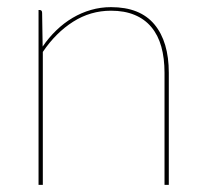

<svg xmlns="http://www.w3.org/2000/svg" viewBox="-20 -518 568 538"><path d="M88 0V-490H91Q98 -490 98 -482L99.5 -387.5Q116.5 -412.5 137.8 -433Q159 -453.5 183.5 -468Q208 -482.5 235 -490.2Q262 -498 291 -498Q372.5 -498 412.8 -449.5Q453 -401 453 -314V0H441V-314Q441 -355 432 -387.2Q423 -419.5 404.2 -442Q385.5 -464.5 357.2 -476.2Q329 -488 291 -488Q233.5 -488 185 -457.2Q136.5 -426.5 100 -372.5V0Z"/></svg>

Font: Lato TR Hairline
Style: Regular
Weight: 250
Designer: Lukasz Dziedzic
Foundry: Lukasz Dziedzic
Version: Version 1.104 2013